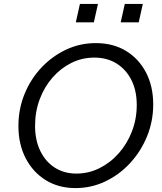

<svg xmlns="http://www.w3.org/2000/svg" viewBox="-20 -950 826 980"><path d="M365 10Q279 10 213.5 -30.5Q148 -71 111 -142.5Q74 -214 74 -307Q74 -393 105 -469.5Q136 -546 191 -604.5Q246 -663 317 -696.5Q388 -730 469 -730Q557 -730 622.5 -690.5Q688 -651 725 -580.5Q762 -510 762 -417Q762 -331 730.5 -254Q699 -177 644 -117.5Q589 -58 517.5 -24Q446 10 365 10ZM370 -64Q432 -64 487.5 -91.5Q543 -119 586 -167.5Q629 -216 653.5 -279.5Q678 -343 678 -414Q678 -487 651 -541Q624 -595 575.5 -625.5Q527 -656 461 -656Q399 -656 344.5 -629Q290 -602 248 -554Q206 -506 182.5 -443Q159 -380 159 -308Q159 -235 185.5 -180Q212 -125 259.5 -94.5Q307 -64 370 -64ZM596 -836 617 -930H709L688 -836ZM367 -836 388 -930H480L459 -836Z"/></svg>

Font: Instrument Sans
Style: Italic
Weight: 400
Italic angle: -13°
Designer: Rodrigo Fuenzalida
Foundry: fragTYPE
Version: Version 1.000;gftools[0.9.28]